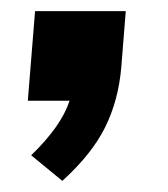

<svg xmlns="http://www.w3.org/2000/svg" viewBox="-20 -181 302 345"><path d="M206 -161 198 -61Q193 -1 169 47.5Q145 96 92 144L36 98Q90 46 105 0H30L43 -161Z"/></svg>

Font: Muli ExtraBold
Style: Italic
Weight: 800
Italic angle: -4.541°
Designer: Vernon Adams
Foundry: Vernon Adams
Version: Version 2.000